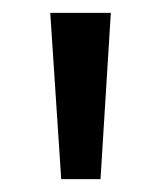

<svg xmlns="http://www.w3.org/2000/svg" viewBox="-20 -734 248 298"><path d="M152 -714 136 -456H75L58 -714Z"/></svg>

Font: Noto Sans ExtraCondensed
Style: Regular
Weight: 400
Width: 2
Designer: Monotype Design Team
Foundry: Monotype Imaging Inc.
Version: Version 2.013